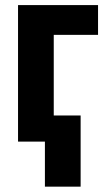

<svg xmlns="http://www.w3.org/2000/svg" viewBox="-20 -548 411 743"><path d="M359.4 -413.1H188V-101.1H292V174.3H153.8V0H49.8V-528.3H359.4Z"/></svg>

Font: RobotoCondensed-Bold
Style: Bold
Weight: 700
Designer: Google
Version: Version 2.001240; 2014